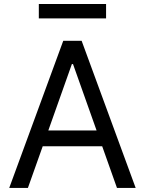

<svg xmlns="http://www.w3.org/2000/svg" viewBox="-20 -929 716 949"><path d="M25.6 0 292.6 -727.3H383.5L650.6 0H558.2L485.1 -206H191.1L117.9 0ZM457.4 -284.1 340.9 -612.2H335.2L218.8 -284.1ZM504.3 -838.1H171.9V-909.1H504.3Z"/></svg>

Font: Fast_Sans-Dotted
Style: Regular
Weight: 400
Version: Version 3.018